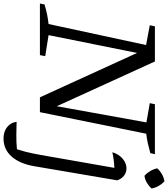

<svg xmlns="http://www.w3.org/2000/svg" viewBox="45 -793 951 1087"><g transform="rotate(90 520.5 -249.5)"><path d="M567 -651H850L844 -625Q815 -617 788.5 -611Q762 -605 734 -602L612 0H528L263 -580L283 -582L176 -49L295 -30L289 0H-3L2 -26Q31 -35 58.5 -40.5Q86 -46 113 -49L232 -601L120 -622L126 -651H325L591 -68L573 -66L670 -603L561 -622ZM952 -422Q922 -422 893 -419Q864 -416 839 -410Q846 -434 860 -452Q874 -470 892.5 -480Q911 -490 930 -490Q953 -490 971 -476.5Q989 -463 998 -438ZM998 -438 918 32Q904 114 863.5 160Q823 206 761 206Q735 206 714.5 196.5Q694 187 681.5 170Q669 153 667 132Q699 133 741.5 133.5Q784 134 822 130Q830 104 835.5 84Q841 64 845 43.5Q849 23 854 -3L932 -448ZM1004 -705Q1019 -691 1030 -671.5Q1041 -652 1044 -632Q1031 -617 1011.5 -605.5Q992 -594 972 -592Q957 -605 945.5 -624.5Q934 -644 930 -664Q944 -680 963.5 -691Q983 -702 1004 -705Z"/></g></svg>

Font: Piazzolla 24pt
Style: Italic
Weight: 400
Italic angle: -11.3°
Designer: Juan Pablo del Peral
Foundry: Huerta Tipografica
Version: Version 2.005